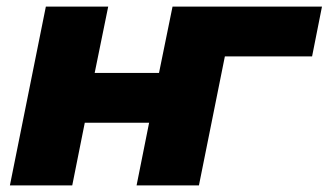

<svg xmlns="http://www.w3.org/2000/svg" viewBox="-20 -562 996 582"><path d="M119 -542H308L267 -341H462L503 -542H692L583 0H394L432 -190H237L199 0H10ZM926 -391H659L583 0H394L503 -542H956Z"/></svg>

Font: Montserrat Alternates ExtraBold
Style: Italic
Weight: 800
Italic angle: -11.3°
Designer: Julieta Ulanovsky
Foundry: Julieta Ulanovsky
Version: Version 7.200